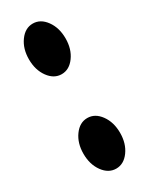

<svg xmlns="http://www.w3.org/2000/svg" viewBox="-127 -458 390 500"><g transform="rotate(-30 67.5 -208.0)"><path d="M12 -350Q12 -382 28 -404Q44 -426 67 -426Q90 -426 106 -404Q122 -382 122 -350Q122 -318 106 -296Q90 -274 67 -274Q44 -274 28 -296Q12 -318 12 -350ZM12 -66Q12 -98 28 -120Q44 -142 67 -142Q90 -142 106 -120Q122 -98 122 -66Q122 -34 106 -12Q90 10 67 10Q44 10 28 -12Q12 -34 12 -66Z"/></g></svg>

Font: Reclame
Style: Regular
Weight: 400
Designer: Peter Wiegel
Foundry: Peter Wiegel
Version: Version 1.000